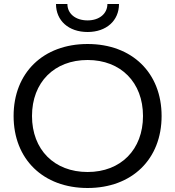

<svg xmlns="http://www.w3.org/2000/svg" viewBox="-20 -930 875 960"><path d="M418 10C640 10 788 -134 788 -350C788 -566 640 -710 418 -710C196 -710 48 -566 48 -350C48 -134 196 10 418 10ZM418 -70C251 -70 140 -182 140 -350C140 -518 251 -630 418 -630C584 -630 695 -518 695 -350C695 -182 584 -70 418 -70ZM575 -910H517C517 -862 477 -828 418 -828C357 -828 317 -862 317 -910H260C260 -827 323 -770 418 -770C512 -770 575 -827 575 -910Z"/></svg>

Font: Gully
Style: Regular
Weight: 400
Designer: jaikishan Patel
Foundry: MagicType
Version: Version 1.000;Glyphs 3.2 (3242)